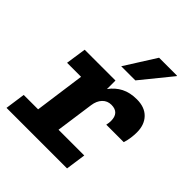

<svg xmlns="http://www.w3.org/2000/svg" viewBox="-209 -889 1018 1018"><g transform="rotate(45 300.0 -380.0)"><path d="M9 0 25 -113H133L172 -396H67L84 -511H315V-447Q341 -483 378 -502Q415 -521 466 -521Q525 -521 557.5 -487.5Q590 -454 590 -397Q590 -377 587 -355Q584 -333 577 -311H446Q448 -320 449 -328Q450 -336 450 -342Q450 -405 391 -405Q361 -405 341 -384Q321 -363 316 -327L286 -113H479L463 0ZM283 -586 393 -760H527L528 -757L389 -586Z"/></g></svg>

Font: Chivo Mono Medium
Style: Bold Italic
Weight: 700
Italic angle: -8.05°
Monospace: yes
Version: Version 1.008